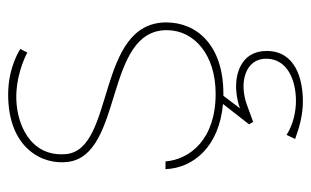

<svg xmlns="http://www.w3.org/2000/svg" viewBox="-166 -387 763 471"><g transform="rotate(-90 215.5 -151.5)"><path d="M110 191C140 202 170 210 202 210C257 210 326 192 326 121C326 58 268 42 224 47C212 48 193 52 185 56L216 15H221C342 15 396 -52 396 -125C396 -298 84 -250 73 -371C65 -460 150 -495 219 -493C278 -491 322 -466 322 -466L331 -483C331 -483 288 -513 219 -513C87 -513 45 -428 54 -365C73 -230 377 -277 377 -124C377 -56 316 -4 221 -4C109 -4 60 -67 55 -127H36C39 -57 93 5 196 14L146 78L152 88L193 73C250 52 308 70 307 121C306 172 255 193 203 193C182 193 148 188 120 170Z"/></g></svg>

Font: Advent Pro
Style: Thin
Weight: 100
Designer: Andreas Kalpakidis
Foundry: Andreas Kalpakidis
Version: Version 2.002 2007